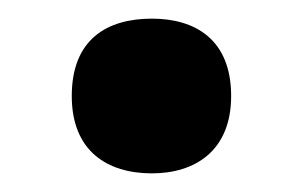

<svg xmlns="http://www.w3.org/2000/svg" viewBox="-20 -455 325 206"><path d="M57 -352C57 -293 95 -269 143 -269C189 -269 228 -293 228 -352C228 -413 189 -435 143 -435C95 -435 57 -413 57 -352Z"/></svg>

Font: Noto Sans Gujarati
Style: Bold
Weight: 700
Designer: Jelle Bosma - Monotype Design Team, Universal Thirst
Foundry: Monotype Imaging Inc.
Version: Version 2.106